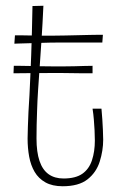

<svg xmlns="http://www.w3.org/2000/svg" viewBox="-20 -637 426 668"><path d="M198 11Q162 11 138 -2.5Q114 -16 100.5 -39Q87 -62 81.5 -92Q76 -122 76 -155Q76 -173 77 -196Q78 -219 79 -247Q81 -275 82.5 -306Q84 -337 85.5 -371Q87 -405 88.5 -444Q90 -483 91 -525.5Q92 -568 93 -616L131 -617Q128 -552 124.5 -499Q121 -446 118 -403.5Q115 -361 112.5 -323.5Q110 -286 109 -251Q108 -226 107.5 -202Q107 -178 107 -155Q107 -108 117.5 -77Q128 -46 149 -31Q170 -16 201 -16Q243 -16 266.5 -32.5Q290 -49 300 -79.5Q310 -110 310 -148Q310 -166 309 -184Q308 -202 306.5 -221Q305 -240 302 -259H333Q335 -240 336 -221.5Q337 -203 338 -185.5Q339 -168 339 -151Q339 -113 327 -75Q315 -37 284.5 -13Q254 11 198 11ZM30 -485 32 -514Q32 -514 39 -514Q46 -514 59 -514Q72 -514 89 -513.5Q106 -513 127 -513Q148 -513 170 -513Q185 -513 206 -513.5Q227 -514 250 -514.5Q273 -515 293 -515.5Q313 -516 325.5 -516Q338 -516 338 -516L336 -489Q336 -489 325 -489Q314 -489 297 -489Q280 -489 259.5 -489Q239 -489 219 -489Q199 -489 184 -489Q155 -489 127.5 -488Q100 -487 78 -486.5Q56 -486 43 -485.5Q30 -485 30 -485ZM27 -382 28 -408Q36 -408 49.5 -408Q63 -408 81 -407.5Q99 -407 120.5 -406.5Q142 -406 166 -406Q183 -406 201.5 -406Q220 -406 238.5 -406.5Q257 -407 273.5 -407.5Q290 -408 302 -408V-382Q288 -382 270 -382Q252 -382 232.5 -382.5Q213 -383 194 -383Q175 -383 160 -383Q114 -383 78.5 -382.5Q43 -382 27 -382Z"/></svg>

Font: Truculenta Thin
Style: Regular
Weight: 250
Version: Version 1.002